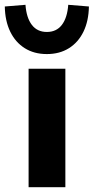

<svg xmlns="http://www.w3.org/2000/svg" viewBox="-57 -779 390 799"><path d="M62 0V-493H215V0ZM138 -554Q85 -554 46 -578.5Q7 -603 -14.5 -647.5Q-36 -692 -37 -752L49 -759Q53 -705 75.5 -675.5Q98 -646 138 -646Q178 -646 200.5 -675.5Q223 -705 227 -759L313 -752Q312 -692 290.5 -647.5Q269 -603 230 -578.5Q191 -554 138 -554Z"/></svg>

Font: Nunito Sans 11pt ExtraBold
Style: Regular
Weight: 800
Version: Version 3.101;gftools[0.9.27]